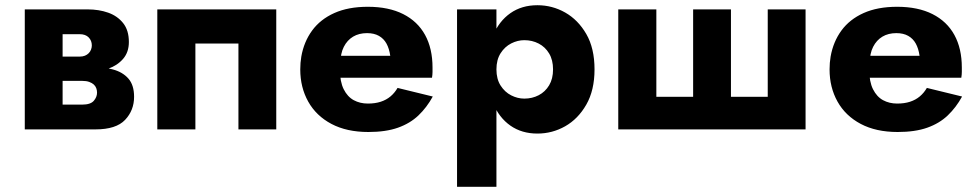

<svg xmlns="http://www.w3.org/2000/svg" viewBox="-20 -496 3743 736"><path d="M162 -240V-186H295Q311 -186 322 -182Q333 -178 339.5 -172Q346 -166 349 -158Q352 -150 352 -141Q352 -124 339.5 -109.5Q327 -95 295 -95H162V0H346Q425 0 459.5 -36.5Q494 -73 494 -125Q494 -170 472 -195Q450 -220 412 -230Q374 -240 326 -240ZM162 -220H316Q359 -220 394.5 -232.5Q430 -245 452 -270.5Q474 -296 474 -335Q474 -380 452 -407.5Q430 -435 394.5 -447.5Q359 -460 316 -460H162V-365H285Q308 -365 320 -352.5Q332 -340 332 -322Q332 -314 329 -306Q326 -298 320 -292Q314 -286 305.5 -282.5Q297 -279 285 -279H162ZM75 -460V0H220V-460Z M1039 -460H583V0H729V-329H894V0H1039Z M1216 -198H1636Q1638 -210 1638 -220.5Q1638 -231 1638 -237Q1638 -310 1609.5 -362Q1581 -414 1525.5 -442Q1470 -470 1390 -470Q1315 -470 1261.5 -446Q1208 -422 1176.5 -379Q1145 -336 1135 -279Q1133 -267 1132 -255Q1131 -243 1131 -230Q1131 -161 1161.5 -106.5Q1192 -52 1250.5 -21Q1309 10 1392 10Q1459 10 1505.5 -6.5Q1552 -23 1584 -53.5Q1616 -84 1639 -126L1504 -159Q1493 -140 1477 -126.5Q1461 -113 1439.5 -106Q1418 -99 1390 -99Q1360 -99 1336 -112Q1312 -125 1297.5 -154Q1283 -183 1283 -230L1285 -254Q1285 -291 1298 -316.5Q1311 -342 1333.5 -355.5Q1356 -369 1387 -369Q1414 -369 1432.5 -358.5Q1451 -348 1461.5 -329Q1472 -310 1476 -282H1216Z M1883 220V-460H1732V220ZM2259 -230Q2259 -311 2227.5 -365.5Q2196 -420 2146.5 -448Q2097 -476 2040 -476Q1980 -476 1936.5 -445.5Q1893 -415 1870 -360Q1847 -305 1847 -230Q1847 -156 1870 -100.5Q1893 -45 1936.5 -14.5Q1980 16 2040 16Q2097 16 2146.5 -12Q2196 -40 2227.5 -95Q2259 -150 2259 -230ZM2100 -230Q2100 -194 2085 -169Q2070 -144 2045 -131Q2020 -118 1990 -118Q1964 -118 1939.5 -130.5Q1915 -143 1899 -168Q1883 -193 1883 -230Q1883 -267 1899 -292Q1915 -317 1939.5 -329.5Q1964 -342 1990 -342Q2020 -342 2045 -329Q2070 -316 2085 -291Q2100 -266 2100 -230Z M2782 -125V-460H2637V-125H2496V-460H2350V0H3068V-460H2923V-125Z M3245 -198H3665Q3667 -210 3667 -220.5Q3667 -231 3667 -237Q3667 -310 3638.5 -362Q3610 -414 3554.5 -442Q3499 -470 3419 -470Q3344 -470 3290.5 -446Q3237 -422 3205.5 -379Q3174 -336 3164 -279Q3162 -267 3161 -255Q3160 -243 3160 -230Q3160 -161 3190.5 -106.5Q3221 -52 3279.5 -21Q3338 10 3421 10Q3488 10 3534.5 -6.5Q3581 -23 3613 -53.5Q3645 -84 3668 -126L3533 -159Q3522 -140 3506 -126.5Q3490 -113 3468.5 -106Q3447 -99 3419 -99Q3389 -99 3365 -112Q3341 -125 3326.5 -154Q3312 -183 3312 -230L3314 -254Q3314 -291 3327 -316.5Q3340 -342 3362.5 -355.5Q3385 -369 3416 -369Q3443 -369 3461.5 -358.5Q3480 -348 3490.5 -329Q3501 -310 3505 -282H3245Z"/></svg>

Font: Jost
Style: Bold
Weight: 700
Version: Version 3.710